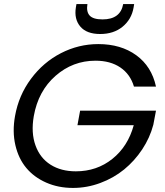

<svg xmlns="http://www.w3.org/2000/svg" viewBox="-20 -923 818 949"><path d="M54.2 -349.1Q72.3 -451.7 133.1 -533.4Q193.8 -615.2 281.2 -660.2Q368.7 -705.1 465.8 -705.1Q577.6 -705.1 653.6 -649.9Q729.5 -594.7 751 -495.1H642.1Q624 -556.2 574.7 -589.6Q525.4 -623 452.1 -623Q339.8 -623 254.4 -548.1Q168.9 -473.1 147 -349.1Q132.8 -267.1 155.3 -204.6Q177.7 -142.1 229.7 -109.1Q281.7 -76.2 355 -76.2Q458.5 -76.2 535.4 -137.7Q612.3 -199.2 641.1 -304.2H362.8L376 -376H751L737.8 -306.2Q720.7 -241.7 682.9 -184.6Q645 -127.4 593.3 -85.2Q541.5 -43 475.8 -18.6Q410.2 5.9 340.8 5.9Q268.1 5.9 208.3 -20.5Q148.4 -46.9 109.9 -93Q71.3 -139.2 55.9 -205.8Q40.5 -272.5 54.2 -349.1ZM640.1 -884.8Q629.9 -827.1 585.9 -791Q542 -754.9 475.1 -754.9Q408.2 -754.9 377 -791.7Q345.7 -828.6 355 -886.2L357.9 -902.8H412.1Q405.8 -865.2 423.1 -846.2Q440.4 -827.1 486.8 -827.1Q575.2 -827.1 588.9 -902.8H643.1Z"/></svg>

Font: Poppins
Style: Italic
Weight: 400
Italic angle: -10°
Designer: Ninad Kale (Devanagari), Jonny Pinhorn (Latin)
Foundry: Indian Type Foundry
Version: Version 3.200;PS 1.000;hotconv 16.6.54;makeotf.lib2.5.65590